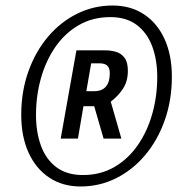

<svg xmlns="http://www.w3.org/2000/svg" viewBox="-20 -713 672 696"><path d="M272 -37Q207 -37 158.5 -69.2Q110 -101.5 83.5 -159.8Q57 -218 57 -296.5Q57 -381.5 82.8 -453.8Q108.5 -526 154 -579.8Q199.5 -633.5 259.5 -663.2Q319.5 -693 388 -693Q453.5 -693 501.8 -661.2Q550 -629.5 576.5 -571.5Q603 -513.5 603 -435Q603 -350 577.2 -277.2Q551.5 -204.5 506.2 -150.8Q461 -97 401 -67Q341 -37 272 -37ZM280.5 -78.5Q344.5 -78.5 394.5 -107.5Q444.5 -136.5 479.2 -186.5Q514 -236.5 532 -300.5Q550 -364.5 550 -434Q550 -496 531.8 -545Q513.5 -594 475.8 -622.5Q438 -651 380 -651Q316 -651 265.8 -622Q215.5 -593 181 -543.2Q146.5 -493.5 128.5 -429.8Q110.5 -366 110.5 -296Q110.5 -234 128.5 -184.8Q146.5 -135.5 184.2 -107Q222 -78.5 280.5 -78.5ZM200 -210.5 257 -530.5H361.5Q382 -530.5 400.8 -525Q419.5 -519.5 431.5 -503.5Q443.5 -487.5 443.5 -456.5Q443.5 -417.5 425.2 -390.5Q407 -363.5 381.5 -344.5L420 -210.5H355.5L321.5 -328H282.5L262.5 -210.5ZM293 -382.5H322Q349.5 -382.5 363.8 -399Q378 -415.5 378 -447.5Q378 -466 369 -474.8Q360 -483.5 340.5 -483.5H310.5Z"/></svg>

Font: Cabin
Style: Italic
Weight: 400
Width: 4
Italic angle: -10°
Designer: Pablo Impallari
Foundry: Pablo Impallari. http://www.impallari.com Igino Marini. http://www.ikern.com
Version: Version 3.001